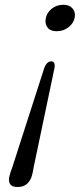

<svg xmlns="http://www.w3.org/2000/svg" viewBox="-20 -616 338 787"><path d="M52.5 150.5Q28 150.5 20.8 137.5Q13.5 124.5 19 104.5Q20.5 98.5 23.5 88.8Q26.5 79 30.5 69.5L161.5 -337.5Q172 -364.5 190 -364.5Q207.5 -364.5 203.5 -338L118 69.5Q115 89 111 103.5Q105.5 124 91 137.2Q76.5 150.5 52.5 150.5ZM240 -596.5Q264.5 -596.5 277.2 -581.5Q290 -566.5 286.5 -545.5Q282.5 -521.5 261.5 -504.8Q240.5 -488 212 -488Q187 -488 175.2 -502.8Q163.5 -517.5 167.5 -540Q171 -563 191.5 -579.8Q212 -596.5 240 -596.5Z"/></svg>

Font: Fraunces 9pt S050 Light
Style: Italic
Weight: 300
Italic angle: -16°
Version: Version 1.000; ttfautohint (v1.8.3)